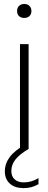

<svg xmlns="http://www.w3.org/2000/svg" viewBox="-20 -768 250 990"><path d="M83 0V-540.5H127.5V0ZM105 -675.5Q88.5 -675.5 78.2 -685Q68 -694.5 68 -711Q68 -727.5 78.2 -737.5Q88.5 -747.5 105 -747.5Q121.5 -747.5 131.8 -737.5Q142 -727.5 142 -711Q142 -694.5 131.8 -685Q121.5 -675.5 105 -675.5ZM102.5 202Q56.5 202 30.8 178.8Q5 155.5 5 115.5Q5 75.5 30.2 41.8Q55.5 8 112 -24.5L127.5 0Q79.5 28.5 59 55.2Q38.5 82 38.5 113.5Q38.5 141.5 55.8 157Q73 172.5 103 172.5Q141.5 172.5 178.5 150.5V181.5Q144 202 102.5 202Z"/></svg>

Font: Encode Sans XLt
Style: Regular
Weight: 200
Designer: Multiple Designers
Foundry: Impallari Type
Version: Version 3.002; ttfautohint (v1.8.3) -l 8 -r 50 -G 200 -x 14 